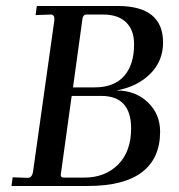

<svg xmlns="http://www.w3.org/2000/svg" viewBox="-20 -617 595 637"><path d="M315.9 -298.8H217.8L182.1 -41Q179.2 -27.8 191.9 -27.8H259.8Q328.6 -27.8 372.1 -71.3Q415 -114.7 415 -190.9Q415 -298.8 315.9 -298.8ZM321.8 -568.8H266.1Q257.3 -568.8 253.9 -557.1L222.2 -327.1H293.9Q358.9 -327.1 392.1 -365.2Q425.3 -403.3 424.8 -471.2Q424.8 -517.1 398.4 -543Q371.6 -568.8 321.8 -568.8ZM370.1 -597.2Q521 -597.2 521 -476.1Q521 -414.1 478 -371.6Q435.1 -329.1 366.2 -316.9Q429.2 -316.9 470.2 -277.8Q511.2 -238.8 511.2 -180.2Q511.2 -91.8 451.2 -45.9Q391.1 0 272 0H18.1L22 -28.8L71.8 -26.9Q86.9 -26.9 89.8 -48.8L160.2 -548.8Q162.1 -568.8 148.9 -568.8L98.1 -566.9L102.1 -597.2Z"/></svg>

Font: Unna-Italic
Style: Italic
Weight: 400
Italic angle: -8°
Designer: Jorge de Buen U.
Foundry: Omnibus-Type
Version: Version 2.006;PS 002.006;hotconv 1.0.70;makeotf.lib2.5.58329